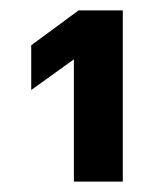

<svg xmlns="http://www.w3.org/2000/svg" viewBox="-20 -719 276 369"><path d="M122 -605 40 -546V-632L131 -699H216V-370H122Z"/></svg>

Font: Prompt Medium
Style: Regular
Weight: 500
Designer: Katatrad Team
Foundry: CadsonDemak
Version: Version 1.001